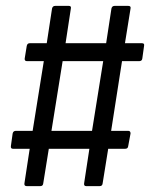

<svg xmlns="http://www.w3.org/2000/svg" viewBox="-20 -633 510 653"><path d="M71 0Q62 0 63 -9L81 -127H24Q16 -127 17 -136L23 -179Q25 -188 34 -188H91L129 -425H72Q63 -425 64 -434L71 -477Q73 -486 81 -486H139L157 -604Q159 -613 168 -613H214Q223 -613 221 -604L203 -486H341L359 -604Q361 -613 370 -613H416Q426 -613 424 -604L405 -486H463Q472 -486 470 -477L464 -434Q463 -425 453 -425H395L358 -188H416Q424 -188 424 -179L416 -136Q415 -127 406 -127H348L329 -9Q328 0 319 0H273Q265 0 266 -9L284 -127H146L127 -9Q126 0 117 0ZM155 -188H293L331 -425H193Z"/></svg>

Font: Sofia Sans Condensed
Style: Italic
Weight: 400
Italic angle: -9°
Designer: Botio Nikoltchev, Ani Petrova
Foundry: lettersoup
Version: Version 4.101